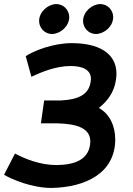

<svg xmlns="http://www.w3.org/2000/svg" viewBox="-80 -918 657 948"><path d="M479 -833C479 -868 451 -898 415 -898C374 -897 331 -861 330 -815C330 -780 358 -750 394 -750C435 -751 478 -787 479 -833ZM262 -833C262 -868 234 -898 198 -898C157 -897 114 -861 113 -815C113 -780 141 -750 177 -750C218 -751 261 -787 262 -833ZM489 -229C489 -297 461 -356 408 -385C454 -421 493 -472 495 -554C495 -658 403 -705 275 -705C183 -705 91 -669 47 -641L75 -539C122 -561 195 -592 268 -592C324 -592 369 -576 369 -528C365 -453 312 -427 221 -422H138L122 -309H205C305 -306 366 -283 366 -219C363 -130 290 -104 199 -103C118 -103 42 -134 -6 -160L-60 -55C-21 -32 78 10 174 10C341 7 488 -62 489 -229Z"/></svg>

Font: Cantarell
Style: BoldOblique
Weight: 700
Italic angle: -8°
Designer: Dave Crossland
Version: Version 0.024